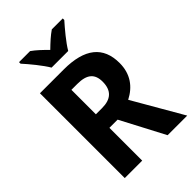

<svg xmlns="http://www.w3.org/2000/svg" viewBox="-270 -1038 1143 1143"><g transform="rotate(-45 301.5 -466.5)"><path d="M234 -773H374C400 -818 455 -883 488 -920V-933H396C364 -911 337 -886 303 -853C271 -885 243 -912 213 -933H120V-920C154 -883 209 -816 234 -773ZM277 -714H77V0H224V-276H293L438 0H603L421 -315C493 -352 540 -413 540 -506C540 -644 454 -714 277 -714ZM274 -596C354 -596 390 -565 390 -499C390 -424 350 -390 276 -390H224V-596Z"/></g></svg>

Font: Noto Sans Lao Looped SemiCondensed
Style: Bold
Weight: 700
Width: 4
Designer: Mark Frömberg, Ben Mitchell
Foundry: The Fontpad Ltd
Version: Version 1.002